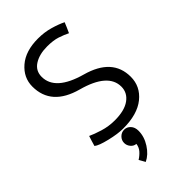

<svg xmlns="http://www.w3.org/2000/svg" viewBox="-280 -778 1098 1098"><g transform="rotate(-45 269.0 -228.5)"><path d="M80 -95Q107 -82 152.5 -68Q198 -54 247 -54Q326 -54 368 -84.5Q410 -115 410 -164Q410 -272 230 -321Q50 -370 50 -524Q50 -596 108 -646Q166 -696 267 -696Q318 -696 363.5 -683Q409 -670 441 -654Q435 -638 428 -623Q421 -608 414 -592Q388 -605 355 -616Q322 -627 272 -627Q209 -627 168 -601Q127 -575 127 -526Q127 -415 307.5 -365Q488 -315 488 -166Q488 -88 425.5 -37.5Q363 13 248 13Q205 13 142.5 -2Q80 -17 61 -33Q65 -48 70 -63.5Q75 -79 80 -95ZM247 21Q269 21 285 38Q301 55 301 84Q301 131 272.5 175.5Q244 220 204 239L183 202Q204 189 220 171Q236 153 239 128Q220 127 206.5 111Q193 95 193 75Q193 53 209 37Q225 21 247 21Z"/></g></svg>

Font: Palanquin
Style: Regular
Weight: 400
Designer: Pria Ravichandran
Version: Version 1.0.4